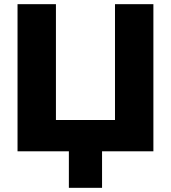

<svg xmlns="http://www.w3.org/2000/svg" viewBox="-20 -725 819 920"><path d="M310 175V0H64V-705H248V-150H531V-705H715V0H469V175Z"/></svg>

Font: Nunito Sans Black
Style: Regular
Weight: 900
Designer: Vernon Adams
Foundry: Vernon Adams
Version: Version 3.006; ttfautohint (v1.8.3)